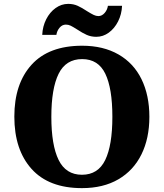

<svg xmlns="http://www.w3.org/2000/svg" viewBox="-20 -961 845 991"><path d="M54 -359Q54 -529 143 -627Q232 -725 404 -725Q513 -725 591.5 -680Q670 -635 710.5 -552Q751 -469 751 -358Q751 -247 710 -164Q669 -81 591 -35.5Q513 10 403 10Q232 10 143 -89Q54 -188 54 -359ZM560 -358Q560 -505 523.5 -580.5Q487 -656 404 -656Q320 -656 282.5 -580Q245 -504 245 -358Q245 -212 282.5 -135.5Q320 -59 403 -59Q486 -59 523 -135Q560 -211 560 -358ZM378 -809Q356 -823 344.5 -828.5Q333 -834 320 -834Q301 -834 287.5 -818Q274 -802 271 -781H198Q200 -825 218.5 -861.5Q237 -898 267 -919.5Q297 -941 332 -941Q359 -941 381 -931Q403 -921 430 -903Q451 -890 463.5 -884Q476 -878 488 -878Q506 -878 520 -894Q534 -910 537 -931H610Q608 -887 589.5 -850.5Q571 -814 541.5 -792.5Q512 -771 477 -771Q450 -771 427.5 -781Q405 -791 378 -809Z"/></svg>

Font: Noto Serif ExtraBold
Style: Regular
Weight: 800
Designer: Monotype Design Team
Foundry: Monotype Imaging Inc.
Version: Version 1.001